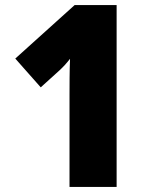

<svg xmlns="http://www.w3.org/2000/svg" viewBox="-20 -734 593 754"><path d="M438 0V-714H273L40 -504L140 -391L214 -458C228 -471 241 -485 255 -503C253 -457 253 -390 253 -361V0Z"/></svg>

Font: Noto Sans Georgian SemiCondensed Black
Style: Regular
Weight: 900
Width: 4
Designer: Monotype Design Team, Akaki Razmadze
Foundry: Google LLC
Version: Version 2.005